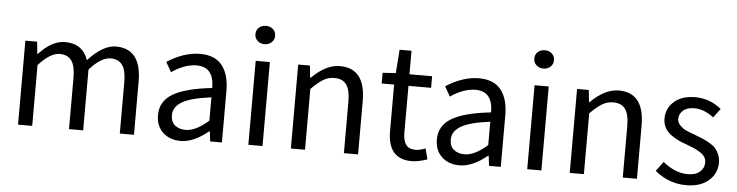

<svg xmlns="http://www.w3.org/2000/svg" viewBox="-44 -894 4248 1107"><g transform="rotate(5 2079.5 -340.0)"><path d="M82 0V-486H150L157 -416H160Q235 -498 311 -498Q413 -498 445 -405Q531 -498 605 -498Q753 -498 753 -308V0H671V-297Q671 -365 649 -396Q627 -427 581 -427Q526 -427 459 -352V0H377V-297Q377 -365 355 -396Q333 -427 286 -427Q232 -427 164 -352V0Z M1023 12Q961 12 921 -25Q881 -62 881 -126Q881 -205 952 -248Q1023 -291 1179 -308Q1179 -430 1079 -430Q1010 -430 934 -378L902 -435Q1000 -498 1093 -498Q1179 -498 1220.5 -445.5Q1262 -393 1262 -298V0H1194L1187 -58H1184Q1099 12 1023 12ZM1047 -54Q1106 -54 1179 -119V-254Q1061 -239 1011 -209.5Q961 -180 961 -132Q961 -93 985 -73.5Q1009 -54 1047 -54Z M1415 0V-486H1497V0ZM1400 -639Q1400 -663 1416.5 -677.5Q1433 -692 1457 -692Q1481 -692 1497.5 -677.5Q1514 -663 1514 -639Q1514 -616 1497.5 -601Q1481 -586 1457 -586Q1433 -586 1416.5 -601Q1400 -616 1400 -639Z M1661 0V-486H1729L1736 -416H1739Q1821 -498 1902 -498Q2050 -498 2050 -308V0H1968V-297Q1968 -365 1946 -396Q1924 -427 1876 -427Q1841 -427 1812 -409.5Q1783 -392 1743 -352V0Z M2361 12Q2222 12 2222 -150V-419H2150V-481L2226 -486L2236 -622H2305V-486H2436V-419H2305V-149Q2305 -102 2322 -78.5Q2339 -55 2380 -55Q2400 -55 2435 -68L2451 -6Q2397 12 2361 12Z M2637 12Q2575 12 2535 -25Q2495 -62 2495 -126Q2495 -205 2566 -248Q2637 -291 2793 -308Q2793 -430 2693 -430Q2624 -430 2548 -378L2516 -435Q2614 -498 2707 -498Q2793 -498 2834.5 -445.5Q2876 -393 2876 -298V0H2808L2801 -58H2798Q2713 12 2637 12ZM2661 -54Q2720 -54 2793 -119V-254Q2675 -239 2625 -209.5Q2575 -180 2575 -132Q2575 -93 2599 -73.5Q2623 -54 2661 -54Z M3029 0V-486H3111V0ZM3014 -639Q3014 -663 3030.5 -677.5Q3047 -692 3071 -692Q3095 -692 3111.5 -677.5Q3128 -663 3128 -639Q3128 -616 3111.5 -601Q3095 -586 3071 -586Q3047 -586 3030.5 -601Q3014 -616 3014 -639Z M3275 0V-486H3343L3350 -416H3353Q3435 -498 3516 -498Q3664 -498 3664 -308V0H3582V-297Q3582 -365 3560 -396Q3538 -427 3490 -427Q3455 -427 3426 -409.5Q3397 -392 3357 -352V0Z M3949 12Q3849 12 3768 -55L3809 -110Q3881 -52 3952 -52Q3998 -52 4023 -73.5Q4048 -95 4048 -128Q4048 -146 4039 -160Q4030 -174 4011 -185.5Q3992 -197 3978 -203.5Q3964 -210 3937 -220Q3905 -231 3884 -241Q3863 -251 3839.5 -268Q3816 -285 3804 -308Q3792 -331 3792 -360Q3792 -420 3837 -459Q3882 -498 3959 -498Q4042 -498 4110 -443L4071 -391Q4014 -434 3960 -434Q3917 -434 3894 -414Q3871 -394 3871 -364Q3871 -344 3887.5 -327.5Q3904 -311 3918.5 -304Q3933 -297 3969 -284Q3976 -281 3979 -280Q4007 -269 4022 -263Q4037 -257 4060.5 -243.5Q4084 -230 4096 -216.5Q4108 -203 4117.5 -181.5Q4127 -160 4127 -133Q4127 -71 4079.5 -29.5Q4032 12 3949 12Z"/></g></svg>

Font: Toshiba Sans
Style: Regular
Weight: 400
Designer: Paul D. Hunt
Foundry: Toshiba Corporation
Version: Version 2.020;PS 2.0;hotconv 1.0.86;makeotf.lib2.5.63406